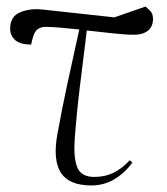

<svg xmlns="http://www.w3.org/2000/svg" viewBox="-20 -552 509 586"><path d="M259 14Q191 14 166 -24.5Q141 -63 155 -142Q169 -219 186 -298Q203 -377 222 -462Q192 -465 165 -467.5Q138 -470 118 -470Q105 -470 94.5 -462.5Q84 -455 78 -429L75 -416Q41 -416 26 -430Q11 -444 11 -464Q11 -502 41.5 -514.5Q72 -527 109 -523L329 -499L424 -532Q433 -525 440 -517Q447 -509 447 -494Q447 -471 431.5 -458.5Q416 -446 390 -446Q361 -446 322.5 -450.5Q284 -455 245 -459Q234 -371 224 -289.5Q214 -208 208 -127Q204 -72 215.5 -42Q227 -12 268 -12Q301 -12 327 -25Q353 -38 376 -63L384 -56Q362 -25 330 -5.5Q298 14 259 14Z"/></svg>

Font: Display Extralight
Style: Italic
Weight: 200
Italic angle: -2°
Designer: Latin by Veronika Burian and Jose Scaglione. Greek by Irene Vlachou. Cyrillic by Vera Evstafieva
Foundry: TypeTogether
Version: Version 3.002